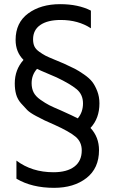

<svg xmlns="http://www.w3.org/2000/svg" viewBox="-20 -700 552 923"><path d="M273 -169Q333 -142 354 -131Q379 -161 379 -203Q379 -246 348 -271.5Q317 -297 252 -328Q239 -334 206.5 -347.5Q174 -361 158 -369Q132 -340 132 -300Q132 -275 141.5 -256Q151 -237 174.5 -220.5Q198 -204 216.5 -194.5Q235 -185 273 -169ZM458 -203Q458 -131 415 -85Q456 -41 456 22Q456 109 395.5 156Q335 203 240 203Q133 203 59 159V72Q133 128 237 128Q302 128 337.5 101Q373 74 373 23Q373 -18 343 -43Q313 -68 242 -100Q208 -115 195 -121Q182 -127 153 -142.5Q124 -158 111 -171Q98 -184 81 -203.5Q64 -223 57.5 -246.5Q51 -270 51 -299Q51 -365 93 -412Q55 -450 55 -508Q55 -591 115.5 -635.5Q176 -680 269 -680Q356 -680 417 -649V-564Q356 -604 272 -604Q209 -604 174 -580Q139 -556 139 -511Q139 -491 145.5 -477Q152 -463 169 -451Q186 -439 198.5 -432.5Q211 -426 241.5 -413.5Q272 -401 288 -394Q321 -379 339.5 -369.5Q358 -360 384 -342Q410 -324 423.5 -306.5Q437 -289 447.5 -262Q458 -235 458 -203Z"/></svg>

Font: Hind Guntur
Style: Regular
Weight: 400
Designer: Manushi Parikh, Hitesh Malaviya
Foundry: Indian Type Foundry
Version: Version 1.002;PS 1.0;hotconv 1.0.86;makeotf.lib2.5.63406; tt